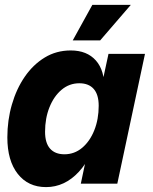

<svg xmlns="http://www.w3.org/2000/svg" viewBox="-20 -750 624 784"><path d="M168 14Q95 14 52.5 -40Q10 -94 10 -189Q10 -259 28.5 -323Q47 -387 81 -436.5Q115 -486 162.5 -515Q210 -544 269 -544Q335 -544 371.5 -503Q408 -462 406 -385L384 -226Q360 -111 302 -48.5Q244 14 168 14ZM243 -120Q284 -120 315.5 -146.5Q347 -173 365 -218Q383 -263 383 -318Q383 -364 362.5 -387Q342 -410 304 -410Q263 -410 231.5 -383.5Q200 -357 182 -312Q164 -267 164 -212Q164 -166 184.5 -143Q205 -120 243 -120ZM310 0 341 -147 386 -265 393 -391 423 -530H572L459 0ZM277 -585 357 -730H514L389 -585Z"/></svg>

Font: Radio Canada Big
Style: Bold Italic
Weight: 700
Italic angle: -12°
Designer: Étienne Aubert Bonn
Foundry: Coppers and Brasses
Version: Version 1.001